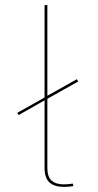

<svg xmlns="http://www.w3.org/2000/svg" viewBox="-20 -731 386 754"><path d="M266 -10 268 0Q249 3 231 3Q194 3 174.5 -14.5Q155 -32 155 -71V-337L53 -279L48 -288L155 -348V-711H166V-355L282 -420L287 -411L166 -343V-71Q166 -37 182.5 -22Q199 -7 231 -7Q247 -7 266 -10Z"/></svg>

Font: Ysabeau Infant Hairline
Style: Regular
Weight: 100
Designer: Christian Thalmann (Catharsis Fonts)
Version: Version 0.003